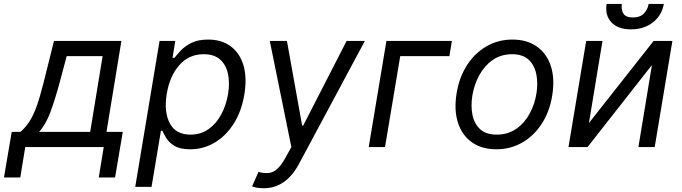

<svg xmlns="http://www.w3.org/2000/svg" viewBox="-73 -756 3507 987"><path d="M-52.6 156.2 -12.8 -78.1H32.7Q58.2 -101.2 77.6 -130.3Q96.9 -159.4 114.2 -206.3Q131.4 -253.2 150.6 -329.5L204.5 -545.5H551.1L474.4 -78.1H558.2L518.5 156.2H434.7L460.2 0H56.8L31.2 156.2ZM127.8 -78.1H390.6L454.5 -467.3H269.9L233 -329.5Q209.9 -244 186.3 -180Q162.6 -116.1 127.8 -78.1Z M622.2 204.5 747.2 -545.5H828.1L813.9 -458.8H823.9Q835.2 -473 855.5 -495.2Q875.7 -517.4 909.8 -535Q943.9 -552.6 997.2 -552.6Q1066.1 -552.6 1112.7 -518.1Q1159.4 -483.7 1178.4 -420.5Q1197.4 -357.2 1183.2 -271.3Q1169 -184.7 1129.1 -121.3Q1089.1 -57.9 1031.1 -23.3Q973 11.4 904.8 11.4Q852.3 11.4 823.7 -6.2Q795.1 -23.8 781.8 -46.3Q768.5 -68.9 761.4 -83.8H754.3L706 204.5ZM784.1 -272.7Q769.2 -180 799.9 -122Q830.6 -63.9 906.2 -63.9Q958.8 -63.9 998.6 -91.8Q1038.4 -119.7 1063.9 -167.1Q1089.5 -214.5 1099.4 -272.7Q1108.7 -330.3 1098.9 -376.6Q1089.1 -422.9 1058.4 -450.1Q1027.7 -477.3 974.4 -477.3Q897.7 -477.3 848.4 -420.8Q799 -364.3 784.1 -272.7Z M1282.7 211.6Q1261.4 211.6 1244.9 208.3Q1228.3 204.9 1223 201.7L1255.7 127.8Q1284.8 135.7 1307.9 133.3Q1331 131 1351.9 112.6Q1372.9 94.1 1394.9 54L1424.7 0L1313.9 -545.5H1402L1480.1 -110.8H1485.8L1708.8 -545.5H1802.6L1463.1 88.1Q1396 211.6 1282.7 211.6Z M2250 -545.5 2237.2 -467.3H1984.4L1906.2 0H1822.4L1913.4 -545.5Z M2478.7 11.4Q2403.4 11.4 2352.8 -24.5Q2302.2 -60.4 2281.2 -125Q2260.3 -189.6 2274.1 -275.6Q2287.6 -359.4 2328.1 -421.7Q2368.6 -484 2428.6 -518.3Q2488.6 -552.6 2561.1 -552.6Q2636.4 -552.6 2687.1 -516.5Q2737.9 -480.5 2758.9 -415.7Q2779.8 -350.9 2765.6 -264.2Q2752.1 -181.1 2711.6 -119.1Q2671.2 -57.2 2611.2 -22.9Q2551.1 11.4 2478.7 11.4ZM2480.1 -63.9Q2537.6 -63.9 2580.3 -93.4Q2622.9 -122.9 2649.3 -171.2Q2675.8 -219.5 2684.7 -275.6Q2693.2 -328.8 2683.9 -374.8Q2674.7 -420.8 2644.5 -449Q2614.3 -477.3 2559.7 -477.3Q2502.1 -477.3 2459.5 -447.4Q2416.9 -417.6 2390.6 -369Q2364.3 -320.3 2355.1 -264.2Q2346.6 -210.9 2355.8 -165.3Q2365.1 -119.7 2395.2 -91.8Q2425.4 -63.9 2480.1 -63.9Z M2954.5 -123.6 3286.9 -545.5H3383.5L3292.6 0H3208.8L3278.4 -421.9L2947.4 0H2849.4L2940.3 -545.5H3024.1ZM3261.4 -735.8H3339.5Q3329.9 -678.3 3284.3 -641.7Q3238.6 -605.1 3170.5 -605.1Q3103.3 -605.1 3069.6 -641.7Q3035.9 -678.3 3045.5 -735.8H3123.6Q3119.3 -708.1 3131.2 -687.1Q3143.1 -666.2 3180.4 -666.2Q3217.7 -666.2 3237.4 -687.1Q3257.1 -708.1 3261.4 -735.8Z"/></svg>

Font: Inter UI
Style: Italic
Weight: 400
Italic angle: -9.39999°
Designer: Rasmus Andersson
Foundry: rsms
Version: 3.2;8d6f07862